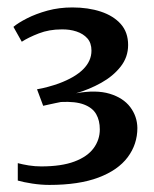

<svg xmlns="http://www.w3.org/2000/svg" viewBox="-20 -924 424 529"><path d="M116 -414.5Q93.5 -414.5 69 -418.2Q44.5 -422 29 -426.5V-474.5Q42 -471 59.2 -468.2Q76.5 -465.5 93.5 -465.5Q149.5 -465.5 185.2 -479Q221 -492.5 238 -515.8Q255 -539 255 -567.5Q255 -592 245 -609.5Q235 -627 211.5 -636Q188 -645 148 -643Q143 -642 133.2 -640Q123.5 -638 113.8 -635.8Q104 -633.5 99 -632.5L82 -678Q97 -680.5 112.5 -684.8Q128 -689 142 -694Q186.5 -710.5 209.2 -733.2Q232 -756 232 -784.5Q232 -805.5 220.8 -818.2Q209.5 -831 190.8 -837.2Q172 -843.5 149.5 -843Q115.5 -843 87 -832Q58.5 -821 40 -809L17 -850Q30 -861 54.5 -873.5Q79 -886 111 -894.8Q143 -903.5 179.5 -903.5Q223 -903.5 257.8 -892Q292.5 -880.5 312.8 -857.8Q333 -835 333 -800Q333 -766.5 312.2 -740.2Q291.5 -714 258.8 -695.8Q226 -677.5 189.5 -667Q244.5 -677 282 -665.8Q319.5 -654.5 338.8 -629Q358 -603.5 358.5 -571.5Q358.5 -526.5 331.8 -490.8Q305 -455 251.2 -434.8Q197.5 -414.5 116 -414.5Z"/></svg>

Font: Merriweather 36pt Medium
Style: Regular
Weight: 500
Version: Version 2.100